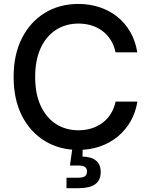

<svg xmlns="http://www.w3.org/2000/svg" viewBox="-20 -758 770 984"><path d="M381.3 10.3Q285.2 10.3 210.2 -35.2Q135.3 -80.6 92.5 -164.6Q49.8 -248.5 49.8 -363.3Q49.8 -478.5 92.5 -562.5Q135.3 -646.5 210.2 -692.1Q285.2 -737.8 381.3 -737.8Q439.5 -737.8 490.5 -720.9Q541.5 -704.1 581.5 -671.9Q621.6 -639.6 647.9 -593.8Q674.3 -547.9 683.6 -489.7H572.3Q564.9 -525.4 547.6 -552.7Q530.3 -580.1 505.1 -599.1Q480 -618.2 448.7 -627.7Q417.5 -637.2 382.3 -637.2Q316.9 -637.2 266.6 -604.7Q216.3 -572.3 188.2 -511Q160.2 -449.7 160.2 -363.3Q160.2 -277.3 188.5 -216.1Q216.8 -154.8 266.8 -122.6Q316.9 -90.3 382.3 -90.3Q417.5 -90.3 448.5 -99.9Q479.5 -109.4 504.9 -128.2Q530.3 -147 547.6 -174.6Q564.9 -202.1 572.3 -237.3H684.1Q675.3 -182.1 649.4 -136.7Q623.5 -91.3 583.7 -58.3Q543.9 -25.4 492.7 -7.6Q441.4 10.3 381.3 10.3ZM320.8 206.5V152.8H379.4Q404.3 152.8 415 145.5Q425.8 138.2 425.8 121.6Q425.8 104.5 415 97.4Q404.3 90.3 379.4 90.3H338.4L354 -20.5H403.8V2.4L402.8 44.4Q448.7 45.4 472.4 65.4Q496.1 85.4 496.1 123Q496.1 166.5 467.5 186.5Q439 206.5 381.8 206.5Z"/></svg>

Font: Inter 20pt Medium
Style: Regular
Weight: 500
Version: Version 4.001;git-66647c0bb